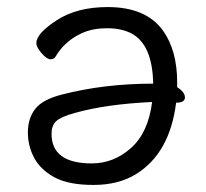

<svg xmlns="http://www.w3.org/2000/svg" viewBox="-20 -506 583 544"><path d="M482 -259Q504 -245 504 -230Q504 -215 479 -215Q461 -72 366 -13Q316 18 245 18Q174 18 134.5 -3.5Q95 -25 77 -58.5Q59 -92 59 -131Q59 -170 79.5 -197Q100 -224 155 -238Q275 -269 414 -269Q412 -381 351 -412Q323 -426 283.5 -426Q244 -426 214 -413Q164 -391 137 -345Q133 -338 123 -338Q113 -338 98 -355Q83 -372 83 -384Q83 -411 140.5 -448.5Q198 -486 285 -486Q394 -486 442 -419Q482 -363 482 -272ZM126 -127Q126 -43 240 -43Q302 -43 351 -86.5Q400 -130 411 -217Q281 -211 192 -186Q152 -175 139 -162.5Q126 -150 126 -127Z"/></svg>

Font: ToneOZ-Pinyin-WenKai-Regular
Style: Regular
Weight: 400
Designer: Fontworks Inc.
Foundry: ToneOZ
Version: Version 0.240331